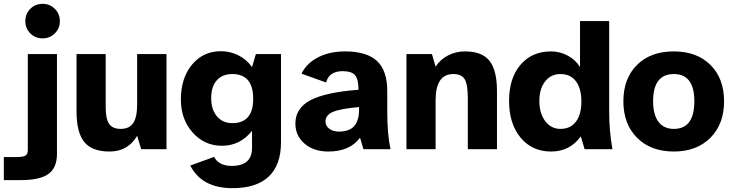

<svg xmlns="http://www.w3.org/2000/svg" viewBox="-90 -778 3819 1001"><path d="M196 -732Q222 -706 222 -668Q222 -630 196 -604Q170 -578 132 -578Q94 -578 68 -604Q42 -630 42 -668Q42 -706 68 -732Q94 -758 132 -758Q170 -758 196 -732ZM207 24Q207 97 162.5 129Q118 161 17 161H-70V41H-11Q30 41 42.5 33.5Q55 26 55 2V-496H207Z M625 -70Q577 12 481 12Q390 12 349.5 -37.5Q309 -87 309 -198V-496H461V-219Q461 -158 479 -132Q497 -106 539 -106Q584 -106 604.5 -136.5Q625 -167 625 -235V-496H778V0H646Z M1121 -392Q1069 -392 1040 -359Q1011 -326 1011 -267Q1011 -207 1041 -171.5Q1071 -136 1121 -136Q1230 -136 1230 -263Q1230 -392 1121 -392ZM1375 -37Q1375 82 1311 142.5Q1247 203 1122 203Q962 203 902 85L1026 40Q1051 87 1118 87Q1224 87 1224 -7V-96Q1162 -18 1067 -18Q976 -18 914.5 -87Q853 -156 853 -259Q853 -371 911 -441Q969 -511 1062 -511Q1111 -511 1154 -489Q1197 -467 1224 -428L1244 -496H1375Z M1607 -145Q1607 -122 1626.5 -107Q1646 -92 1677 -92Q1731 -92 1756.5 -120.5Q1782 -149 1782 -208V-220Q1684 -211 1645.5 -194.5Q1607 -178 1607 -145ZM1787 -60Q1734 12 1621 12Q1546 12 1498 -29Q1450 -70 1450 -134Q1450 -214 1528.5 -255.5Q1607 -297 1779 -310Q1779 -365 1761 -386Q1743 -407 1696 -407Q1626 -407 1610 -348L1482 -394Q1509 -449 1569 -479.5Q1629 -510 1709 -510Q1822 -510 1875.5 -460Q1929 -410 1929 -303V-194Q1929 -78 1946 0H1805Z M2273 -392Q2181 -392 2181 -255V0H2029V-496H2162L2181 -430Q2204 -467 2245 -488.5Q2286 -510 2334 -510Q2423 -510 2462 -461Q2501 -412 2501 -302V0H2349V-264Q2349 -337 2333 -364.5Q2317 -392 2273 -392Z M2722 -252Q2722 -187 2752.5 -146.5Q2783 -106 2832 -106Q2884 -106 2912.5 -143.5Q2941 -181 2941 -249Q2941 -317 2912.5 -354.5Q2884 -392 2832 -392Q2782 -392 2752 -353.5Q2722 -315 2722 -252ZM2938 -67Q2881 12 2783 12Q2684 12 2624 -60.5Q2564 -133 2564 -252Q2564 -370 2623.5 -440Q2683 -510 2783 -510Q2830 -510 2871 -487.5Q2912 -465 2934 -428V-668H3086V-194Q3086 -94 3103 0H2958Z M3423 -106Q3530 -106 3530 -250Q3530 -392 3423 -392Q3315 -392 3315 -250Q3315 -180 3343 -143Q3371 -106 3423 -106ZM3423 12Q3303 12 3231.5 -59.5Q3160 -131 3160 -250Q3160 -369 3231 -439.5Q3302 -510 3423 -510Q3543 -510 3614 -439.5Q3685 -369 3685 -250Q3685 -131 3613.5 -59.5Q3542 12 3423 12Z"/></svg>

Font: Atkinson Hyperlegible Pro
Style: Bold
Weight: 700
Designer: Elliott Scott, Megan Eiswerth, Linus Boman, Theodore Petrosky, Jacob Perez
Foundry: Braille Institute
Version: Version 1.5.1